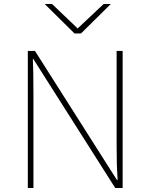

<svg xmlns="http://www.w3.org/2000/svg" viewBox="-20 -947 756 967"><path d="M120.1 0V-690.4H156.2L487.3 -168.9L569.3 -40H572.3Q567.4 -110.4 567.4 -204.1V-690.4H597.7V0H560.5L218.8 -538.1L147.5 -650.4H145.5Q148.4 -589.8 148.4 -467.8V0ZM205.1 -926.8H242.2L371.1 -803.7L502 -926.8H538.1L387.7 -778.3H355.5Z"/></svg>

Font: Gothic A1 Thin
Style: Regular
Weight: 250
Designer: HanYang I&C Co.,Ltd.
Foundry: HanYang I&C Co.,Ltd.
Version: Version 2.50